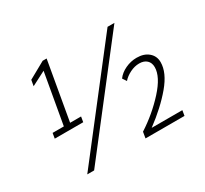

<svg xmlns="http://www.w3.org/2000/svg" viewBox="-144 -915 1216 1139"><g transform="rotate(-30 464.0 -346.0)"><path d="M98 -304H175L236 -650L139 -600L146 -640L261 -704H288L218 -304H293L287 -268H92ZM695 -686H742L200 12H153ZM566 -42Q664 -105 741 -189.5Q818 -274 818 -339Q818 -369 799.5 -386.5Q781 -404 748 -404Q717 -404 685.5 -388.5Q654 -373 634 -350L616 -377Q637 -406 674.5 -423.5Q712 -441 752 -441Q802 -441 832.5 -415Q863 -389 863 -347Q863 -276 795 -195Q727 -114 622 -36H832L826 0H559Z"/></g></svg>

Font: Sarabun ExtraLight
Style: Italic
Weight: 275
Italic angle: -10°
Designer: Suppakit Chalermlarp | Katatrad Co.,Ltd.
Foundry: Cadson Demak Co.,Ltd.
Version: Version 1.000; ttfautohint (v1.6)